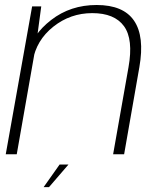

<svg xmlns="http://www.w3.org/2000/svg" viewBox="-20 -617 655 768"><path d="M3 0H47L126 -449.5L145 -591.5H108.5ZM432.5 0H476.5L537.5 -348.5Q559 -471.5 516.2 -534.2Q473.5 -597 366.5 -597Q262 -597 184.8 -537.2Q107.5 -477.5 94 -402L111 -373Q125 -456 193.2 -510.2Q261.5 -564.5 349 -564.5Q438 -564.5 476 -512.2Q514 -460 494 -348ZM154.5 131.5H176L254 41H218.5Z"/></svg>

Font: Anybody SemiExpanded ExtraLight
Style: Italic
Weight: 250
Width: 6
Italic angle: -10°
Version: Version 1.113;gftools[0.9.25]